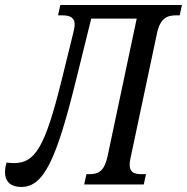

<svg xmlns="http://www.w3.org/2000/svg" viewBox="-55 -734 744 764"><path d="M30 10C120 10 170 -102 247 -413L308 -660H489L373 -112C360 -53 337 -41 301 -41H289L280 0H517L526 -41H508C480 -41 461 -48 461 -78C461 -87 462 -96 465 -108L570 -603C583 -662 610 -673 647 -673H660L669 -714H185L176 -673H191C220 -673 242 -667 242 -636C242 -627 240 -617 237 -605L191 -418C124 -147 85 -85 0 -85C-9 -85 -19 -86 -29 -87C-33 -73 -35 -60 -35 -49C-35 -9 -10 10 30 10Z"/></svg>

Font: Noto Serif ExtraCondensed
Style: Italic
Weight: 400
Width: 2
Italic angle: -12°
Designer: Monotype Design Team
Foundry: Monotype Imaging Inc.
Version: Version 2.014